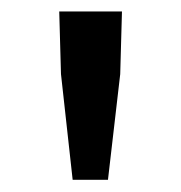

<svg xmlns="http://www.w3.org/2000/svg" viewBox="-20 -730 311 329"><path d="M104.5 -421.9 84.5 -603 81.5 -710.4H189L186 -603L165 -421.9Z"/></svg>

Font: Akatab SemiBold
Style: Regular
Weight: 600
Designer: SIL Global
Foundry: SIL Global
Version: Version 4.100